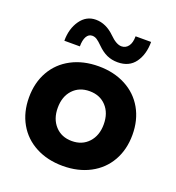

<svg xmlns="http://www.w3.org/2000/svg" viewBox="-132 -826 865 942"><g transform="rotate(20 300.0 -355.0)"><path d="M570 -250Q570 -173 536.5 -114Q503 -55 441.5 -22.5Q380 10 300 10Q220 10 158.5 -22.5Q97 -55 63.5 -114Q30 -173 30 -250Q30 -327 63.5 -386Q97 -445 158.5 -477.5Q220 -510 300 -510Q380 -510 441.5 -477.5Q503 -445 536.5 -386Q570 -327 570 -250ZM420 -250Q420 -309 387 -344.5Q354 -380 300 -380Q246 -380 213 -344.5Q180 -309 180 -250Q180 -192 213 -156Q246 -120 300 -120Q354 -120 387 -156Q420 -192 420 -250ZM379 -560Q348 -560 322.5 -571.5Q297 -583 272 -608Q255 -625 243.5 -632.5Q232 -640 219 -640Q200 -640 189.5 -621.5Q179 -603 179 -570H98Q98 -633 128.5 -676.5Q159 -720 209 -720Q262 -720 308 -675Q343 -640 370 -640Q392 -640 405.5 -658Q419 -676 419 -710H500Q500 -645 469.5 -602.5Q439 -560 379 -560Z"/></g></svg>

Font: Goli Bold
Style: Regular
Weight: 700
Designer: jaikishan Patel
Foundry: MagicType
Version: Version 1.000